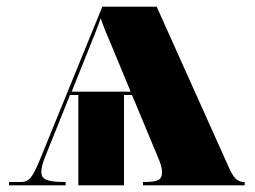

<svg xmlns="http://www.w3.org/2000/svg" viewBox="-20 -556 764 576"><path d="M7 0H177V-10C122 -10 104 -17 104 -40C104 -52 108 -68 116 -87L190 -271H215V0H352V-271H376L456 -79C463 -63 466 -49 466 -39C466 -14 451 -10 409 -10V0H714V-10C692 -10 681 -21 666 -55L450 -536H287L101 -80C79 -26 68 -10 43 -10H7ZM195 -281 254 -428C263 -451 273 -474 282 -501C291 -474 301 -452 311 -428L372 -281Z"/></svg>

Font: Noto Serif Display Black
Style: Regular
Weight: 900
Designer: Monotype Design Team
Foundry: Monotype Imaging Inc.
Version: Version 2.009